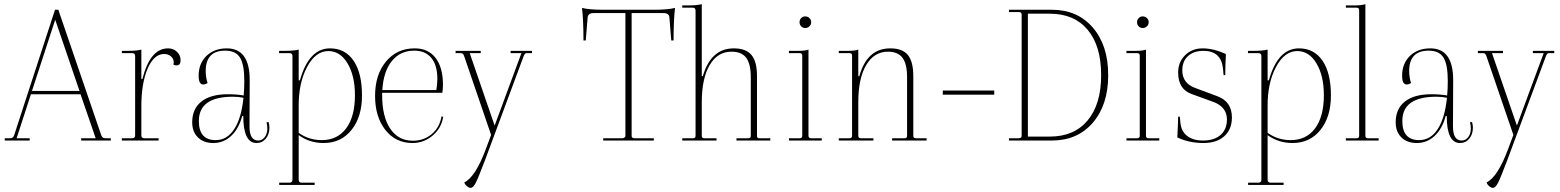

<svg xmlns="http://www.w3.org/2000/svg" viewBox="-20 -677 7518 925"><path d="M3 0V-11H29Q43 -11 48 -25L245 -630H261L468 -25Q473 -11 487 -11H514V0H371V-11H441L368 -223H129L60 -11H123V0ZM134 -239H363L246 -582Z M567 0V-11H617Q631 -11 631 -25V-407Q631 -421 617 -421H567V-432H592Q641 -432 661 -438V-296H666Q703 -444 790 -444Q815 -444 832.5 -427.5Q850 -411 850 -387Q850 -362 831 -362Q820 -362 815 -367Q817 -371 817 -377Q817 -394 803.5 -405.5Q790 -417 770 -417Q721 -416 691 -346Q661 -276 661 -164V-25Q661 -11 675 -11H744V0Z M1008 12Q961 12 933.5 -15Q906 -42 906 -88Q906 -153 950.5 -188Q995 -223 1078 -223Q1120 -223 1154 -217Q1157 -250 1157 -287Q1157 -367 1136 -400Q1115 -433 1065 -433Q971 -433 971 -335Q971 -304 980 -277Q970 -270 959 -270Q937 -270 937 -312Q937 -371 974.5 -407.5Q1012 -444 1073 -444Q1183 -444 1183 -291L1182 -68Q1182 0 1224 0Q1243 0 1255.5 -16.5Q1268 -33 1268 -58Q1268 -72 1264 -88L1274 -89Q1278 -74 1278 -62Q1278 -30 1260.5 -9Q1243 12 1216 12Q1152 12 1152 -118H1147Q1130 -56 1093.5 -22Q1057 12 1008 12ZM938 -94Q938 -2 1019 -2Q1074 -2 1108.5 -55Q1143 -108 1153 -206Q1128 -211 1102 -211Q938 -211 938 -94Z M1325 214V203H1375Q1389 203 1389 189V-407Q1389 -421 1375 -421H1324L1325 -432H1349Q1395 -432 1419 -438V-290H1425Q1468 -444 1570 -444Q1643 -444 1683.5 -384.5Q1724 -325 1724 -217Q1724 -114 1673.5 -51Q1623 12 1539 12Q1471 12 1419 -26V189Q1419 203 1433 203H1496V214ZM1530 -2Q1606 -2 1648 -59Q1690 -116 1690 -218Q1690 -312 1654.5 -371.5Q1619 -431 1562 -431Q1500 -431 1459 -353.5Q1418 -276 1419 -164V-37Q1468 -2 1530 -2Z M1967 12Q1886 12 1836.5 -51Q1787 -114 1787 -215Q1787 -317 1839.5 -380.5Q1892 -444 1978 -444Q2043 -444 2078.5 -398Q2114 -352 2114 -269Q2114 -248 2111 -230H1821V-220Q1821 -115 1860 -57Q1899 1 1969 1Q2022 1 2060 -31Q2098 -63 2107 -116L2115 -114Q2107 -60 2064.5 -24Q2022 12 1967 12ZM1976 -433Q1908 -433 1867.5 -382.5Q1827 -332 1822 -243H2082Q2087 -270 2087 -297Q2087 -363 2058 -398Q2029 -433 1976 -433Z M2247 228Q2239 228 2229.5 220Q2220 212 2217 202Q2271 175 2321 40L2346 -27L2216 -407Q2211 -421 2202 -421H2175V-432H2296V-421H2243L2363 -72L2492 -421H2440V-432H2543V-421H2516Q2509 -421 2503 -407L2318 91Q2285 178 2272.5 203Q2260 228 2247 228Z M2886 0V-11H2979Q2984 -11 2988.5 -14.5Q2993 -18 2993 -22V-614H2839Q2813 -614 2811 -592L2802 -482H2791Q2791 -577 2784 -639Q2816 -630 2889 -630H3127Q3200 -630 3232 -639Q3225 -577 3225 -482H3214L3205 -592Q3204 -614 3177 -614H3023V-22Q3023 -11 3037 -11H3130V0Z M3267 0V-11H3319Q3331 -11 3331 -22V-626Q3331 -640 3317 -640H3267V-651H3302Q3337 -651 3361 -657V-310H3366Q3405 -444 3515 -444Q3574 -444 3600.5 -412Q3627 -380 3627 -310V-22Q3627 -11 3637 -11H3691V0H3528V-11H3586Q3597 -11 3597 -22V-305Q3597 -369 3575 -398.5Q3553 -428 3504 -428Q3437 -428 3399 -363.5Q3361 -299 3361 -185V-22Q3361 -11 3373 -11H3432V0Z M3859 -542Q3848 -542 3840 -550Q3832 -558 3832 -570Q3832 -582 3840 -590Q3848 -598 3859 -598Q3871 -598 3879.5 -590Q3888 -582 3888 -570Q3888 -558 3879.5 -550Q3871 -542 3859 -542ZM3781 0V-11H3833Q3845 -11 3845 -23V-409Q3845 -421 3833 -421H3781V-432H3826Q3859 -432 3875 -438V-23Q3875 -11 3887 -11H3939V0Z M4021 0V-11H4073Q4085 -11 4085 -23V-409Q4085 -421 4073 -421H4021V-432H4066Q4099 -432 4115 -438V-310H4120Q4157 -444 4269 -444Q4328 -444 4354 -412Q4380 -380 4380 -310V-23Q4380 -11 4392 -11H4444V0H4278V-11H4339Q4350 -11 4350 -23V-305Q4350 -369 4328 -398.5Q4306 -428 4258 -428Q4191 -428 4153 -363.5Q4115 -299 4115 -185V-23Q4115 -11 4127 -11H4188V0Z M4522 -221V-241H4770V-221Z M4841 0V-11H4888Q4902 -11 4902 -23V-607Q4902 -619 4888 -619H4841V-630H5048Q5171 -630 5245 -544Q5319 -458 5319 -315Q5319 -172 5245 -86Q5171 0 5048 0ZM4932 -19H5038Q5155 -19 5220 -97Q5285 -175 5285 -315Q5285 -456 5220 -533.5Q5155 -611 5038 -611H4932Z M5485 -542Q5474 -542 5466 -550Q5458 -558 5458 -570Q5458 -582 5466 -590Q5474 -598 5485 -598Q5497 -598 5505.5 -590Q5514 -582 5514 -570Q5514 -558 5505.5 -550Q5497 -542 5485 -542ZM5407 0V-11H5459Q5471 -11 5471 -23V-409Q5471 -421 5459 -421H5407V-432H5452Q5485 -432 5501 -438V-23Q5501 -11 5513 -11H5565V0Z M5778 12Q5708 12 5652 -15Q5656 -95 5656 -115H5664L5667 -85Q5671 -44 5699.5 -22Q5728 0 5776 0Q5830 0 5860.5 -27Q5891 -54 5891 -101Q5891 -159 5831 -184L5721 -224Q5656 -247 5656 -328Q5656 -378 5689.5 -411Q5723 -444 5774 -444Q5825 -444 5886 -417Q5883 -357 5883 -315H5875L5872 -347Q5863 -432 5778 -432Q5731 -432 5703.5 -407Q5676 -382 5676 -338Q5676 -277 5736 -254L5846 -213Q5915 -187 5915 -111Q5915 -54 5878.5 -21Q5842 12 5778 12Z M5993 214V203H6043Q6057 203 6057 189V-407Q6057 -421 6043 -421H5992L5993 -432H6017Q6063 -432 6087 -438V-290H6093Q6136 -444 6238 -444Q6311 -444 6351.5 -384.5Q6392 -325 6392 -217Q6392 -114 6341.5 -51Q6291 12 6207 12Q6139 12 6087 -26V189Q6087 203 6101 203H6164V214ZM6198 -2Q6274 -2 6316 -59Q6358 -116 6358 -218Q6358 -312 6322.5 -371.5Q6287 -431 6230 -431Q6168 -431 6127 -353.5Q6086 -276 6087 -164V-37Q6136 -2 6198 -2Z M6464 0V-11H6516Q6528 -11 6528 -23V-628Q6528 -640 6516 -640H6464V-651H6509Q6540 -651 6558 -657V-23Q6558 -11 6570 -11H6622V0Z M6806 12Q6759 12 6731.5 -15Q6704 -42 6704 -88Q6704 -153 6748.5 -188Q6793 -223 6876 -223Q6918 -223 6952 -217Q6955 -250 6955 -287Q6955 -367 6934 -400Q6913 -433 6863 -433Q6769 -433 6769 -335Q6769 -304 6778 -277Q6768 -270 6757 -270Q6735 -270 6735 -312Q6735 -371 6772.5 -407.5Q6810 -444 6871 -444Q6981 -444 6981 -291L6980 -68Q6980 0 7022 0Q7041 0 7053.5 -16.5Q7066 -33 7066 -58Q7066 -72 7062 -88L7072 -89Q7076 -74 7076 -62Q7076 -30 7058.5 -9Q7041 12 7014 12Q6950 12 6950 -118H6945Q6928 -56 6891.5 -22Q6855 12 6806 12ZM6736 -94Q6736 -2 6817 -2Q6872 -2 6906.5 -55Q6941 -108 6951 -206Q6926 -211 6900 -211Q6736 -211 6736 -94Z M7172 228Q7164 228 7154.5 220Q7145 212 7142 202Q7196 175 7246 40L7271 -27L7141 -407Q7136 -421 7127 -421H7100V-432H7221V-421H7168L7288 -72L7417 -421H7365V-432H7468V-421H7441Q7434 -421 7428 -407L7243 91Q7210 178 7197.5 203Q7185 228 7172 228Z"/></svg>

Font: Arapey Thin-Display
Style: Regular
Weight: 100
Designer: Eduardo Rodriguez Tunni
Foundry: Eduardo Rodriguez Tunni
Version: Version 4.000